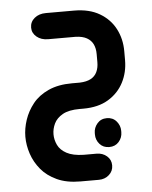

<svg xmlns="http://www.w3.org/2000/svg" viewBox="-50 -437 609 768"><g transform="rotate(-5 254.0 -52.5)"><path d="M264 184H316Q340 184 357 198.5Q374 213 374 236Q374 259 357 274Q340 289 316 289H242Q187 289 148 271Q109 253 85 224Q61 195 49.5 160.5Q38 126 38 92Q38 59 49.5 24.5Q61 -10 84.5 -39.5Q108 -69 147.5 -87Q187 -105 242 -105H274Q301 -106 318 -115Q335 -124 343 -141Q351 -158 351 -180V-213Q351 -236 343 -252.5Q335 -269 318 -278.5Q301 -288 274 -289H163Q135 -289 117 -304Q99 -319 99 -341Q99 -364 117 -379Q135 -394 163 -394H276Q337 -394 378.5 -369.5Q420 -345 441 -304.5Q462 -264 462 -215V-179Q462 -130 441 -89.5Q420 -49 379.5 -24.5Q339 0 279 0H264Q220 0 195.5 14Q171 28 161 49Q151 70 151 92Q151 114 161 135Q171 156 196 169.5Q221 183 264 184ZM316 101Q316 80 330.5 63Q345 46 369 46Q393 46 407.5 63Q422 80 422 101V107Q422 129 407.5 145.5Q393 162 369 162Q345 162 330.5 145.5Q316 129 316 107Z"/></g></svg>

Font: Beiruti
Style: Bold
Weight: 700
Designer: Arlette Boutros
Foundry: Boutros
Version: Version 1.41